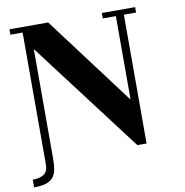

<svg xmlns="http://www.w3.org/2000/svg" viewBox="-95 -799 1043 1085"><g transform="rotate(-10 426.5 -257.0)"><path d="M147 54Q147 90 142 116.5Q137 143 122.5 160.5Q108 178 82 186.5Q56 195 13 195V151Q51 151 76 136Q101 121 101 76V-678H31V-709H253L636 -199V-678H561V-709H752V-678H682V61H629L147 -575Z"/></g></svg>

Font: Cafe24 ClassicType
Style: Regular
Weight: 400
Designer: Cafe24 thkim, hmlim, mnelim & 4IR
Foundry: Cafe24
Version: Version 1.000